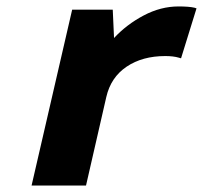

<svg xmlns="http://www.w3.org/2000/svg" viewBox="-20 -576 630 596"><path d="M330 -546 334 -458Q373 -500 426 -528Q479 -556 534 -556Q567 -556 584 -552L590 -550L542 -395L535 -397Q518 -402 493 -402Q422 -402 373 -369Q324 -336 310 -275L247 0H78L204 -546Z"/></svg>

Font: Passageway
Style: BdIt
Weight: 700
Foundry: Ascender Corporation
Version: Version 1.11